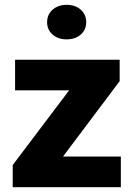

<svg xmlns="http://www.w3.org/2000/svg" viewBox="-20 -776 555 796"><path d="M481 -127V0H32.7V-91.8L266.6 -401.4H42.5V-528.3H476.1V-439.5L241.2 -127ZM175.3 -684.1Q175.3 -715.8 198 -735.8Q220.7 -755.9 256.3 -755.9Q292.5 -755.9 314.9 -735.8Q337.4 -715.8 337.4 -684.1Q337.4 -652.8 314.9 -632.8Q292.5 -612.8 256.3 -612.8Q220.7 -612.8 198 -632.8Q175.3 -652.8 175.3 -684.1Z"/></svg>

Font: Vazirmatn UI Black
Style: Regular
Weight: 900
Designer: Saber Rastikerdar
Foundry: Saber Rastikerdar
Version: Version 33.003